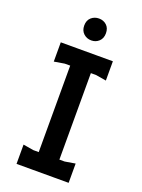

<svg xmlns="http://www.w3.org/2000/svg" viewBox="-165 -965 766 1039"><g transform="rotate(20 218.0 -446.0)"><path d="M159 0V-700H278V0ZM68 0V-111L128 -101H308L368 -111V0ZM68 -589V-700H368V-589L308 -599H128ZM219 -766Q193 -766 174.5 -783Q156 -800 156 -829Q156 -859 174.5 -875.5Q193 -892 219 -892Q245 -892 263 -875.5Q281 -859 281 -829Q281 -800 263 -783Q245 -766 219 -766Z"/></g></svg>

Font: AR One Sans SemiBold
Style: Regular
Weight: 600
Designer: Niteesh Yadav
Foundry: Niteesh Yadav
Version: Version 1.001;gftools[0.9.33]